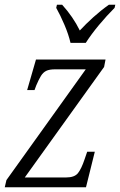

<svg xmlns="http://www.w3.org/2000/svg" viewBox="-22 -786 504 806"><path d="M-2 0 5 -30 338 -495H210Q185 -495 172 -488.5Q159 -482 150 -467.5Q141 -453 130 -427L123 -408H92L129 -536H421L415 -505L82 -41H255Q291 -41 305.5 -59.5Q320 -78 333 -117L344 -149H376L339 0ZM274 -606Q266 -641 248.5 -682Q231 -723 214 -753L217 -766H239Q285 -715 313 -658Q338 -685 369.5 -713.5Q401 -742 435 -766H462L459 -753Q426 -720 393.5 -681Q361 -642 338 -606Z"/></svg>

Font: Noto Serif SemiCondensed Light
Style: Italic
Weight: 300
Width: 4
Italic angle: -12°
Designer: Monotype Design Team
Foundry: Monotype Imaging Inc.
Version: Version 2.013; ttfautohint (v1.8.4.7-5d5b)